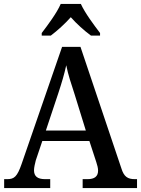

<svg xmlns="http://www.w3.org/2000/svg" viewBox="-20 -951 713 971"><path d="M191 -784V-771H237C269 -795 310 -832 338 -864C366 -832 407 -795 440 -771H486V-784C457 -822 409 -886 389 -931H287C268 -886 220 -822 191 -784ZM1 0H234V-45H208C169 -45 152 -60 152 -90C152 -104 157 -124 161 -140L194 -238H432L467 -131C472 -116 476 -101 476 -88C476 -58 457 -45 423 -45H398V0H673V-45H662C626 -45 607 -57 594 -99L387 -714H294L89 -121C67 -58 52 -45 17 -45H1ZM212 -291 275 -480C293 -535 305 -575 315 -621C324 -575 340 -527 358 -472L414 -291Z"/></svg>

Font: Noto Serif Bengali SemiCondensed
Style: Regular
Weight: 400
Width: 4
Designer: Juan Bruce, Universal Thirst, Indian Type Foundry and the Monotype Design Team.
Foundry: Monotype Imaging Inc.
Version: Version 2.003